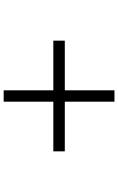

<svg xmlns="http://www.w3.org/2000/svg" viewBox="180 -820 640 1040"><g transform="rotate(-90 500.0 -300.0)"><path d="M799.8 -269H530.8V0H469.2V-269H200.2V-331.1H469.2V-600.1H530.8V-331.1H799.8Z"/></g></svg>

Font: Veleka
Style: Bold
Weight: 700
Designer: Stefan Peev, Context Ltd, 2016; SIL International, 1997-2014.
Foundry: Stefan Peev, Context Ltd, 2016
Version: Version 1.000